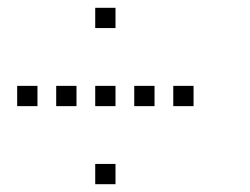

<svg xmlns="http://www.w3.org/2000/svg" viewBox="-20 -596 640 492"><path d="M225 -576Q224 -576 224 -576Q224 -576 224 -575V-525Q224 -524 224 -524Q224 -524 225 -524H275Q276 -524 276 -524Q276 -524 276 -525V-575Q276 -576 276 -576Q276 -576 275 -576ZM25 -376Q24 -376 24 -376Q24 -376 24 -375V-325Q24 -324 24 -324Q24 -324 25 -324H75Q76 -324 76 -324Q76 -324 76 -325V-375Q76 -376 76 -376Q76 -376 75 -376ZM125 -376Q124 -376 124 -376Q124 -376 124 -375V-325Q124 -324 124 -324Q124 -324 125 -324H175Q176 -324 176 -324Q176 -324 176 -325V-375Q176 -376 176 -376Q176 -376 175 -376ZM225 -376Q224 -376 224 -376Q224 -376 224 -375V-325Q224 -324 224 -324Q224 -324 225 -324H275Q276 -324 276 -324Q276 -324 276 -325V-375Q276 -376 276 -376Q276 -376 275 -376ZM325 -376Q324 -376 324 -376Q324 -376 324 -375V-325Q324 -324 324 -324Q324 -324 325 -324H375Q376 -324 376 -324Q376 -324 376 -325V-375Q376 -376 376 -376Q376 -376 375 -376ZM425 -376Q424 -376 424 -376Q424 -376 424 -375V-325Q424 -324 424 -324Q424 -324 425 -324H475Q476 -324 476 -324Q476 -324 476 -325V-375Q476 -376 476 -376Q476 -376 475 -376ZM225 -176Q224 -176 224 -176Q224 -176 224 -175V-125Q224 -124 224 -124Q224 -124 225 -124H275Q276 -124 276 -124Q276 -124 276 -125V-175Q276 -176 276 -176Q276 -176 275 -176Z"/></svg>

Font: Doto
Style: Regular
Weight: 400
Monospace: yes
Version: Version 1.000